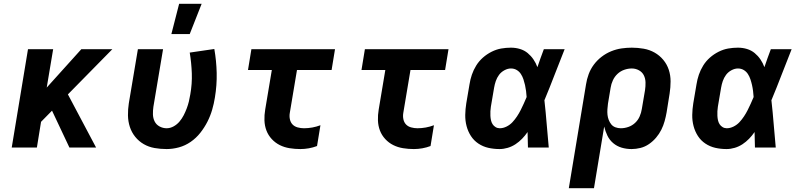

<svg xmlns="http://www.w3.org/2000/svg" viewBox="-20 -780 4240 1015"><path d="M347 0 255 -195 197 -136 175 0H42L128 -520H261L227 -317L410 -520H574L339 -281L488 0Z M861 8Q828 8 797 2.5Q766 -3 740 -18Q714 -33 695 -56.5Q676 -80 666.5 -109Q657 -138 656.5 -170Q656 -202 661 -234L709 -520H842L791 -216Q788 -196 788.5 -175.5Q789 -155 797.5 -138Q806 -121 823.5 -111.5Q841 -102 861 -102Q880 -102 898 -112Q916 -122 929 -137.5Q942 -153 951 -170.5Q960 -188 967 -206.5Q974 -225 978.5 -243.5Q983 -262 986 -281Q996 -337 994 -392.5Q992 -448 983 -502L1113 -521Q1124 -459 1125.5 -394.5Q1127 -330 1116 -264Q1111 -232 1101.5 -199.5Q1092 -167 1076.5 -136.5Q1061 -106 1039 -78Q1017 -50 988 -30Q959 -10 926 -1Q893 8 861 8ZM886 -600 927 -760H1046L983 -600Z M1568 8Q1539 8 1511 3.5Q1483 -1 1459 -13Q1435 -25 1416.5 -45Q1398 -65 1388.5 -90Q1379 -115 1378 -143.5Q1377 -172 1382 -201L1417 -410H1291L1309 -520H1751L1733 -410H1550L1512 -183Q1509 -166 1512.5 -149.5Q1516 -133 1526.5 -122Q1537 -111 1553.5 -106.5Q1570 -102 1587 -102Q1609 -102 1631 -106Q1653 -110 1674 -118L1656 -8Q1635 0 1612.5 4Q1590 8 1568 8Z M2168 8Q2139 8 2111 3.5Q2083 -1 2059 -13Q2035 -25 2016.5 -45Q1998 -65 1988.5 -90Q1979 -115 1978 -143.5Q1977 -172 1982 -201L2017 -410H1891L1909 -520H2351L2333 -410H2150L2112 -183Q2109 -166 2112.5 -149.5Q2116 -133 2126.5 -122Q2137 -111 2153.5 -106.5Q2170 -102 2187 -102Q2209 -102 2231 -106Q2253 -110 2274 -118L2256 -8Q2235 0 2212.5 4Q2190 8 2168 8Z M2621 8Q2590 8 2561.5 1.5Q2533 -5 2509 -21Q2485 -37 2469.5 -61Q2454 -85 2446.5 -113.5Q2439 -142 2439.5 -172.5Q2440 -203 2445 -234L2462 -334Q2466 -360 2474.5 -385Q2483 -410 2497.5 -433.5Q2512 -457 2533 -475.5Q2554 -494 2579 -506.5Q2604 -519 2629.5 -523.5Q2655 -528 2681 -528Q2706 -528 2729 -521Q2752 -514 2769.5 -499.5Q2787 -485 2800 -466Q2813 -447 2821 -425Q2829 -449 2837.5 -472.5Q2846 -496 2855 -520H2965Q2938 -453 2912 -385Q2886 -317 2858 -250Q2865 -188 2870 -125Q2875 -62 2881 0H2771Q2770 -20 2770 -40.5Q2770 -61 2769 -82Q2756 -63 2740 -46.5Q2724 -30 2705 -17.5Q2686 -5 2664 1.5Q2642 8 2621 8ZM2622 -102Q2640 -102 2658 -111Q2676 -120 2689 -134Q2702 -148 2713 -164.5Q2724 -181 2732.5 -198Q2741 -215 2749 -232.5Q2757 -250 2764 -267Q2763 -283 2761 -299Q2759 -315 2755.5 -330.5Q2752 -346 2747 -361Q2742 -376 2733.5 -389Q2725 -402 2711.5 -410Q2698 -418 2681 -418Q2664 -418 2646.5 -408.5Q2629 -399 2618 -384Q2607 -369 2601 -351.5Q2595 -334 2592 -316L2575 -216Q2573 -204 2572.5 -192Q2572 -180 2572.5 -168Q2573 -156 2575.5 -144.5Q2578 -133 2584 -123.5Q2590 -114 2600 -108Q2610 -102 2622 -102Z M2987 215 3078 -334Q3082 -361 3092 -388Q3102 -415 3119.5 -438.5Q3137 -462 3160.5 -480Q3184 -498 3211 -509Q3238 -520 3265.5 -524Q3293 -528 3320 -528Q3352 -528 3383 -522.5Q3414 -517 3440.5 -502Q3467 -487 3486.5 -463.5Q3506 -440 3515.5 -411Q3525 -382 3525 -350Q3525 -318 3520 -286L3504 -186Q3500 -163 3493.5 -139.5Q3487 -116 3476 -94Q3465 -72 3448.5 -52.5Q3432 -33 3411 -18.5Q3390 -4 3366 2Q3342 8 3319 8Q3291 8 3266 0.5Q3241 -7 3221.5 -23.5Q3202 -40 3191 -63Q3180 -86 3174 -111L3120 215ZM3262 -102Q3282 -102 3302 -109Q3322 -116 3337.5 -130.5Q3353 -145 3361.5 -164.5Q3370 -184 3373 -204L3390 -304Q3393 -324 3392.5 -344.5Q3392 -365 3383.5 -382Q3375 -399 3357.5 -408.5Q3340 -418 3320 -418Q3300 -418 3280 -411Q3260 -404 3244.5 -389.5Q3229 -375 3220 -355.5Q3211 -336 3208 -316L3194 -232Q3192 -217 3191 -202Q3190 -187 3191.5 -173Q3193 -159 3198 -146Q3203 -133 3211.5 -122.5Q3220 -112 3233.5 -107Q3247 -102 3262 -102Z M3821 8Q3790 8 3761.5 1.5Q3733 -5 3709 -21Q3685 -37 3669.5 -61Q3654 -85 3646.5 -113.5Q3639 -142 3639.5 -172.5Q3640 -203 3645 -234L3662 -334Q3666 -360 3674.5 -385Q3683 -410 3697.5 -433.5Q3712 -457 3733 -475.5Q3754 -494 3779 -506.5Q3804 -519 3829.5 -523.5Q3855 -528 3881 -528Q3906 -528 3929 -521Q3952 -514 3969.5 -499.5Q3987 -485 4000 -466Q4013 -447 4021 -425Q4029 -449 4037.5 -472.5Q4046 -496 4055 -520H4165Q4138 -453 4112 -385Q4086 -317 4058 -250Q4065 -188 4070 -125Q4075 -62 4081 0H3971Q3970 -20 3970 -40.5Q3970 -61 3969 -82Q3956 -63 3940 -46.5Q3924 -30 3905 -17.5Q3886 -5 3864 1.5Q3842 8 3821 8ZM3822 -102Q3840 -102 3858 -111Q3876 -120 3889 -134Q3902 -148 3913 -164.5Q3924 -181 3932.5 -198Q3941 -215 3949 -232.5Q3957 -250 3964 -267Q3963 -283 3961 -299Q3959 -315 3955.5 -330.5Q3952 -346 3947 -361Q3942 -376 3933.5 -389Q3925 -402 3911.5 -410Q3898 -418 3881 -418Q3864 -418 3846.5 -408.5Q3829 -399 3818 -384Q3807 -369 3801 -351.5Q3795 -334 3792 -316L3775 -216Q3773 -204 3772.5 -192Q3772 -180 3772.5 -168Q3773 -156 3775.5 -144.5Q3778 -133 3784 -123.5Q3790 -114 3800 -108Q3810 -102 3822 -102Z"/></svg>

Font: Iosevka XBd Ex Obl
Style: Regular
Weight: 800
Width: 7
Italic angle: -9°
Monospace: yes
Designer: Belleve Invis
Foundry: Belleve Invis
Version: Version 32.5.0; ttfautohint (v1.8.4)